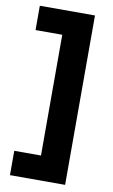

<svg xmlns="http://www.w3.org/2000/svg" viewBox="-92 -723 542 920"><g transform="rotate(10 179.0 -263.0)"><path d="M25 149.2V30.8H155V-556.7H25V-675H293.3V149.2Z"/></g></svg>

Font: Funnel Display Light ExtraBold
Style: Regular
Weight: 800
Version: Version 1.000